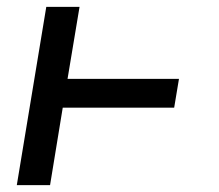

<svg xmlns="http://www.w3.org/2000/svg" viewBox="-20 -540 640 560"><path d="M29 0 115 -520H212L177 -310H502L488 -226H163L126 0Z"/></svg>

Font: Iosevka Aile Medium
Style: Italic
Weight: 500
Italic angle: -9°
Designer: Belleve Invis
Foundry: Belleve Invis
Version: Version 31.1.0; ttfautohint (v1.8.4)